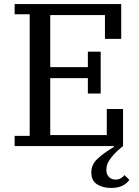

<svg xmlns="http://www.w3.org/2000/svg" viewBox="-20 -718 684 944"><path d="M526 206Q485 206 457 188Q429 170 429 130Q429 92 457.5 64.5Q486 37 540 4L539 0H52V-50H126V-648H52V-698H576V-527H496V-644H227V-388H412V-464H475V-258H412V-334H227V-54H505V-182H585V0Q556 23 540 41Q524 59 515.5 73Q507 87 505 98.5Q503 110 503 119Q503 139 515.5 152Q528 165 549 165Q563 165 574 158.5Q585 152 592 143L616 166Q605 183 583 194.5Q561 206 526 206Z"/></svg>

Font: IBM Plex Serif Text
Style: Regular
Weight: 450
Designer: Mike Abbink, Paul van der Laan, Pieter van Rosmalen
Foundry: Bold Monday
Version: Version 3.001